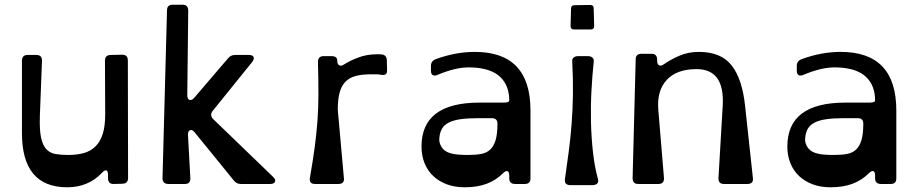

<svg xmlns="http://www.w3.org/2000/svg" viewBox="-20 -780 3893 814"><path d="M73 -522Q73 -547 97 -547H134Q159 -547 158 -522L149 -288Q147 -230 154 -197Q161 -164 176.5 -147.5Q192 -131 215.5 -127Q239 -123 269 -123Q306 -123 335 -131Q364 -139 384.5 -159Q405 -179 415.5 -212Q426 -245 426 -296L425 -523Q425 -547 450 -547L498 -548Q522 -548 522 -524L523 -26Q523 -1 498 -1L461 0Q438 0 438 -25V-38Q438 -55 431 -57.5Q424 -60 412 -47Q354 14 265 14Q73 14 73 -216Z M688 -736Q688 -760 712 -760H754Q778 -760 778 -735L774 -377Q774 -360 783.5 -356.5Q793 -353 804 -366L947 -533Q958 -547 977 -547H1035Q1051 -547 1055 -538.5Q1059 -530 1049 -517L881 -309Q868 -291 884 -275L1138 -30Q1150 -19 1146 -9.5Q1142 0 1125 0H1001Q983 0 972 -14L806 -218Q795 -232 785.5 -228Q776 -224 777 -207L787 -25Q788 0 764 0H694Q669 0 669 -25Z M1621 -482Q1621 -468 1614.5 -464.5Q1608 -461 1594 -463Q1585 -465 1575.5 -465Q1566 -465 1553 -465Q1515 -465 1488.5 -458Q1462 -451 1445 -434Q1428 -417 1420 -388Q1412 -359 1412 -315L1438 -25Q1441 0 1414 0H1316Q1289 0 1294 -27Q1307 -101 1314.5 -158Q1322 -215 1326 -269Q1330 -323 1330 -381.5Q1330 -440 1328 -517Q1328 -542 1352 -542H1386Q1410 -542 1410 -522Q1410 -507 1418.5 -503Q1427 -499 1439 -507Q1462 -522 1498.5 -536Q1535 -550 1580 -550Q1585 -550 1589.5 -550Q1594 -550 1600 -549Q1620 -546 1620 -523Z M1964 -123Q1997 -123 2020.5 -127.5Q2044 -132 2059 -146.5Q2074 -161 2081.5 -187Q2089 -213 2089 -256Q2089 -279 2065 -279H2008Q1962 -279 1931.5 -274.5Q1901 -270 1882 -260Q1863 -250 1854 -234.5Q1845 -219 1843 -198Q1842 -190 1842.5 -183.5Q1843 -177 1846 -169Q1852 -153 1863 -144Q1874 -135 1889 -130.5Q1904 -126 1923 -124.5Q1942 -123 1964 -123ZM1993 -560Q2229 -560 2229 -312V-24Q2229 0 2205 0H2164Q2139 0 2139 -24V-35Q2139 -52 2131.5 -54.5Q2124 -57 2112 -45Q2083 -16 2043.5 -1Q2004 14 1950 14Q1908 14 1874.5 1.5Q1841 -11 1817 -33.5Q1793 -56 1780 -88Q1767 -120 1767 -159Q1767 -345 2013 -345H2115Q2139 -345 2139 -354Q2139 -417 2101 -453.5Q2063 -490 1984 -494Q1945 -496 1908 -487Q1871 -478 1836 -463Q1823 -457 1815 -461.5Q1807 -466 1807 -480V-501Q1807 -521 1827 -529Q1911 -560 1993 -560Z M2375 -20Q2384 -82 2391.5 -139.5Q2399 -197 2403.5 -256Q2408 -315 2409 -379Q2410 -443 2406 -520Q2405 -530 2412 -536Q2419 -542 2431 -542H2473Q2485 -542 2492 -535.5Q2499 -529 2497 -517Q2491 -460 2487.5 -394.5Q2484 -329 2485.5 -263Q2487 -197 2494 -134.5Q2501 -72 2515 -21Q2519 -8 2511.5 -1.5Q2504 5 2492 5H2399Q2372 5 2375 -20ZM2401 -743Q2401 -758 2416 -758L2482 -759Q2497 -759 2497 -744L2499 -670Q2499 -655 2484 -655H2414Q2399 -655 2399 -670Z M3172 -25Q3175 0 3148 0H3050Q3025 0 3026 -25L3044 -332Q3053 -487 2933 -487Q2849 -487 2806.5 -441Q2764 -395 2771 -314L2795 -25Q2796 0 2771 0H2686Q2662 0 2662 -25L2675 -528Q2675 -552 2700 -552H2742Q2766 -552 2766 -527V-523Q2766 -507 2774.5 -503Q2783 -499 2795 -508Q2824 -528 2861 -544Q2898 -560 2943 -560Q3037 -560 3082 -502.5Q3127 -445 3139 -330Z M3515 -123Q3548 -123 3571.5 -127.5Q3595 -132 3610 -146.5Q3625 -161 3632.5 -187Q3640 -213 3640 -256Q3640 -279 3616 -279H3559Q3513 -279 3482.5 -274.5Q3452 -270 3433 -260Q3414 -250 3405 -234.5Q3396 -219 3394 -198Q3393 -190 3393.5 -183.5Q3394 -177 3397 -169Q3403 -153 3414 -144Q3425 -135 3440 -130.5Q3455 -126 3474 -124.5Q3493 -123 3515 -123ZM3544 -560Q3780 -560 3780 -312V-24Q3780 0 3756 0H3715Q3690 0 3690 -24V-35Q3690 -52 3682.5 -54.5Q3675 -57 3663 -45Q3634 -16 3594.5 -1Q3555 14 3501 14Q3459 14 3425.5 1.5Q3392 -11 3368 -33.5Q3344 -56 3331 -88Q3318 -120 3318 -159Q3318 -345 3564 -345H3666Q3690 -345 3690 -354Q3690 -417 3652 -453.5Q3614 -490 3535 -494Q3496 -496 3459 -487Q3422 -478 3387 -463Q3374 -457 3366 -461.5Q3358 -466 3358 -480V-501Q3358 -521 3378 -529Q3462 -560 3544 -560Z"/></svg>

Font: OpenDyslexic 3
Style: Regular
Weight: 400
Designer: Abelardo Gonzalez
Version: Version 1.000;PS 001.001;hotconv 1.0.56